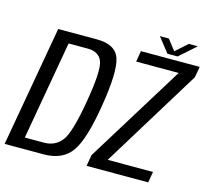

<svg xmlns="http://www.w3.org/2000/svg" viewBox="-130 -909 1131 1038"><g transform="rotate(15 435.5 -390.0)"><path d="M-19.5 0 99.5 -675H315.5Q421 -675 444.5 -604Q468 -533 436 -337.5Q404 -139.5 354 -69.8Q304 0 199 0ZM77 -61.5H184.5Q246 -61.5 282.8 -108Q319.5 -154.5 350.5 -337.5Q381.5 -518 362.5 -566Q343.5 -614 281.5 -614H174ZM439 0 450 -63 790 -614H552L562.5 -675H891.5L880.5 -614L541 -61H794.5L784 0ZM704.5 -698.5 640.5 -780H690.5L736.5 -721L802.5 -780H853L761 -698.5Z"/></g></svg>

Font: Anybody
Style: Italic
Weight: 400
Italic angle: -10°
Designer: Tyler Finck
Foundry: Etcetera Type Company
Version: Version 1.010; ttfautohint (v1.8.3) -l 8 -r 50 -G 200 -x 14 